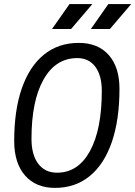

<svg xmlns="http://www.w3.org/2000/svg" viewBox="-20 -914 665 944"><path d="M250.5 9.8Q156.2 9.8 103 -51.3Q49.8 -112.3 49.8 -221.2Q49.8 -372.6 87.6 -480.5Q125.5 -588.4 196.5 -645.8Q267.6 -703.1 367.2 -703.1Q461.9 -703.1 514.6 -643.6Q567.4 -584 567.4 -477.5Q567.4 -324.7 529.8 -215.6Q492.2 -106.4 421.1 -48.3Q350.1 9.8 250.5 9.8ZM260.3 -64.9Q364.3 -64.9 422.4 -171.4Q480.5 -277.8 480.5 -467.3Q480.5 -543 448.7 -585.7Q417 -628.4 359.9 -628.4Q253.9 -628.4 194.3 -523.4Q134.8 -418.5 134.8 -231.4Q134.8 -152.8 168 -108.9Q201.2 -64.9 260.3 -64.9ZM235.8 -771.5 321.8 -894H434.1L329.6 -771.5ZM426.8 -771.5 512.7 -894H625L520.5 -771.5Z"/></svg>

Font: Cascadia Mono PL SemiLight
Style: Italic
Weight: 350
Italic angle: -10°
Monospace: yes
Designer: Aaron Bell
Foundry: Saja Typeworks
Version: Version 2404.023; ttfautohint (v1.8.4)